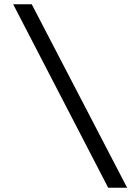

<svg xmlns="http://www.w3.org/2000/svg" viewBox="-20 -775 654 895"><path d="M41.4 -755H128L572.6 100H484.3Z"/></svg>

Font: Intel One Mono Light
Style: Regular
Weight: 300
Monospace: yes
Designer: Fred Shallcrass
Foundry: Frere-Jones Type LLC
Version: Version 1.004